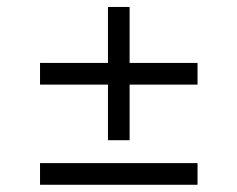

<svg xmlns="http://www.w3.org/2000/svg" viewBox="-20 -566 669 541"><path d="M92.8 -45.4V-106.4H536.6V-45.4ZM92.8 -327.6V-388.7H536.6V-327.6ZM284.2 -170.9V-546.4H345.2V-170.9Z"/></svg>

Font: Inter 24pt Light
Style: Regular
Weight: 300
Designer: Rasmus Andersson
Foundry: rsms
Version: Version 4.001;git-66647c0bb